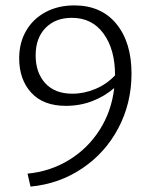

<svg xmlns="http://www.w3.org/2000/svg" viewBox="-20 -684 566 711"><path d="M467 -412Q467 -302 418.5 -210Q370 -118 284.5 -60.5Q199 -3 93 7L82 -41Q166 -49 235.5 -91.5Q305 -134 349 -203Q393 -272 403 -358Q367 -327 321.5 -309.5Q276 -292 224 -292Q140 -292 95.5 -341Q51 -390 51 -468Q51 -525 76.5 -569.5Q102 -614 148.5 -639Q195 -664 255 -664Q355 -664 411 -595.5Q467 -527 467 -412ZM406 -405V-406Q406 -501 363.5 -559.5Q321 -618 246 -618Q185 -618 148.5 -580.5Q112 -543 112 -479Q112 -415 147.5 -376Q183 -337 248 -337Q291 -337 333 -354.5Q375 -372 406 -405Z"/></svg>

Font: Isabella Sans
Style: Regular
Weight: 400
Designer: Original fonts by Christian Thalmann (Catharsis Fonts), Modifications by Cristiano Sobral
Version: Version 0.002;July 12, 2020;FontCreator 13.0.0.2655 64-bit; 